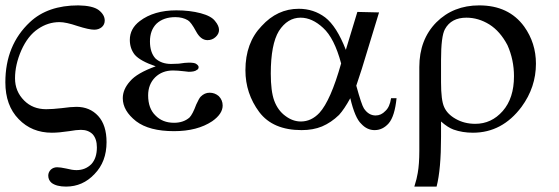

<svg xmlns="http://www.w3.org/2000/svg" viewBox="-20 -481 2087 717"><path d="M0 -173.8Q0 -312.5 91.8 -398.4Q158.2 -460.9 272.5 -460.9Q326.2 -460 348.6 -443.4Q371.1 -425.8 371.1 -404.3Q371.1 -389.6 360.4 -379.9Q348.6 -370.1 332 -370.1Q312.5 -370.1 269.5 -383.8Q226.6 -398.4 202.1 -398.4Q159.2 -398.4 122.1 -373Q84 -347.7 59.6 -293Q36.1 -239.3 36.1 -188.5Q36.1 -139.6 70.3 -105.5Q102.5 -73.2 152.3 -73.2Q175.8 -73.2 210 -77.1Q245.1 -82 265.6 -82Q315.4 -82 346.7 -47.9Q377.9 -13.7 377.9 49.8Q377.9 123 333 168.9Q289.1 215.8 226.6 215.8Q191.4 215.8 172.9 202.1Q160.2 191.4 160.2 174.8Q160.2 162.1 169.9 152.3Q179.7 143.6 193.4 143.6Q205.1 143.6 227.5 148.4Q250 154.3 265.6 154.3Q298.8 154.3 321.3 131.8Q341.8 109.4 341.8 69.3Q341.8 38.1 326.2 20.5Q309.6 3.9 282.2 3.9Q265.6 3.9 238.3 8.8Q200.2 14.6 173.8 14.6Q98.6 14.6 49.8 -36.1Q0 -86.9 0 -173.8Z M561.5 -233.4Q503.9 -252.9 483.4 -276.4Q464.8 -299.8 464.8 -332Q464.8 -374 502 -402.3Q554.7 -442.4 638.7 -442.4Q688.5 -442.4 729.5 -431.6Q769.5 -420.9 783.2 -402.3Q797.9 -384.8 797.9 -369.1Q797.9 -354.5 785.2 -342.8Q772.5 -331.1 754.9 -331.1Q729.5 -331.1 711.9 -364.3Q693.4 -398.4 681.6 -405.3Q662.1 -417 634.8 -417Q590.8 -417 564.5 -392.6Q540 -368.2 540 -326.2Q540 -285.2 560.5 -262.7Q583 -242.2 619.1 -242.2Q632.8 -242.2 647.5 -243.2Q671.9 -247.1 685.5 -247.1Q707 -247.1 712.9 -242.2Q721.7 -236.3 721.7 -230.5Q721.7 -222.7 714.8 -219.7Q707 -212.9 684.6 -212.9Q679.7 -212.9 668 -214.8Q642.6 -217.8 626 -217.8Q585.9 -217.8 559.6 -192.4Q533.2 -166 533.2 -125Q533.2 -76.2 560.5 -49.8Q586.9 -22.5 629.9 -22.5Q665 -22.5 687.5 -42Q699.2 -53.7 712.9 -90.8Q723.6 -114.3 729.5 -120.1Q744.1 -134.8 762.7 -134.8Q782.2 -134.8 796.9 -122.1Q811.5 -107.4 811.5 -86.9Q811.5 -55.7 772.5 -28.3Q716.8 8.8 629.9 8.8Q537.1 8.8 488.3 -28.3Q438.5 -67.4 438.5 -114.3Q438.5 -147.5 465.8 -177.7Q491.2 -208 561.5 -233.4Z M1314.5 -436.5Q1334 -435.5 1395.5 -434.6Q1378.9 -381.8 1331.1 -223.6Q1325.2 -204.1 1310.5 -161.1Q1330.1 -89.8 1338.9 -76.2Q1356.4 -49.8 1382.8 -49.8Q1403.3 -49.8 1418.9 -66.4Q1435.5 -81.1 1440.4 -114.3Q1447.3 -114.3 1460.9 -114.3Q1454.1 -46.9 1431.6 -20.5Q1409.2 4.9 1378.9 4.9Q1350.6 4.9 1329.1 -18.6Q1305.7 -40 1288.1 -114.3Q1265.6 -73.2 1246.1 -51.8Q1216.8 -23.4 1182.6 -8.8Q1149.4 4.9 1106.4 4.9Q999 4.9 948.2 -62.5Q896.5 -131.8 896.5 -218.8Q896.5 -321.3 957 -383.8Q1015.6 -448.2 1095.7 -448.2Q1151.4 -448.2 1194.3 -416Q1237.3 -382.8 1271.5 -294.9Q1286.1 -341.8 1314.5 -436.5ZM1253.9 -244.1Q1228.5 -338.9 1186.5 -377Q1145.5 -415 1102.5 -415Q1053.7 -415 1021.5 -365.2Q991.2 -315.4 991.2 -206.1Q991.2 -140.6 1003.9 -105.5Q1017.6 -68.4 1045.9 -47.9Q1073.2 -27.3 1103.5 -27.3Q1142.6 -27.3 1172.9 -59.6Q1214.8 -105.5 1253.9 -244.1Z M1627 -27.3Q1627 -12.7 1627 30.3Q1627 151.4 1610.4 215.8Q1583 215.8 1527.3 215.8Q1537.1 184.6 1540 165Q1545.9 131.8 1545.9 82Q1545.9 -22.5 1545.9 -230.5Q1545.9 -333 1609.4 -397.5Q1672.9 -460.9 1769.5 -460.9Q1879.9 -460.9 1937.5 -381.8Q1981.4 -320.3 1981.4 -243.2Q1981.4 -155.3 1927.7 -82Q1855.5 14.6 1746.1 14.6Q1707 14.6 1673.8 2.9Q1652.3 -4.9 1627 -27.3ZM1627 -173.8Q1627 -106.4 1638.7 -81.1Q1650.4 -54.7 1681.6 -37.1Q1713.9 -18.6 1754.9 -18.6Q1815.4 -18.6 1857.4 -66.4Q1899.4 -114.3 1899.4 -196.3Q1899.4 -257.8 1875 -312.5Q1847.7 -364.3 1807.6 -389.6Q1766.6 -415 1721.7 -415Q1665 -415 1641.6 -372.1Q1627 -345.7 1627 -256.8Q1627 -229.5 1627 -173.8Z"/></svg>

Font: Griech2
Style: Regular
Weight: 400
Version: 001.007